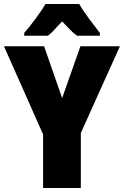

<svg xmlns="http://www.w3.org/2000/svg" viewBox="-20 -947 624 967"><path d="M293 -453 385 -714H584L387 -277V0H197V-270L0 -714H202ZM379 -927H209Q192 -897 158.5 -852Q125 -807 102 -781V-767H221Q240 -781 255 -798.5Q270 -816 293 -839Q316 -816 332 -798.5Q348 -781 368 -767H483V-781Q458 -814 428 -853.5Q398 -893 379 -927Z"/></svg>

Font: Noto Sans Display SemiCondensed Black
Style: Regular
Weight: 900
Width: 4
Designer: Monotype Design Team
Foundry: Monotype Imaging Inc.
Version: Version 1.900